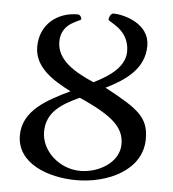

<svg xmlns="http://www.w3.org/2000/svg" viewBox="-51 -723 704 783"><g transform="rotate(5 301.5 -331.0)"><path d="M290 14C419 14 558 -50 558 -178C558 -266 515 -298 376 -372C455 -411 531 -462 531 -557C531 -647 427 -676 382 -676C372 -676 364 -660 364 -650C364 -640 451 -618 451 -527C451 -467 395 -424 325 -390C244 -425 172 -468 172 -543C172 -623 253 -632 253 -642C253 -651 246 -660 237 -660C155 -660 84 -607 84 -514C84 -430 162 -382 235 -345C144 -301 45 -251 45 -148C45 -33 175 14 290 14ZM303 -25C216 -25 142 -94 142 -171C142 -252 202 -288 275 -322C418 -259 461 -214 461 -148C461 -73 378 -25 303 -25Z"/></g></svg>

Font: EB Garamond
Style: Regular
Weight: 400
Designer: Georg Duffner and Octavio Pardo
Foundry: Georg Duffner
Version: Version 1.000;PS 001.000;hotconv 1.0.88;makeotf.lib2.5.64775